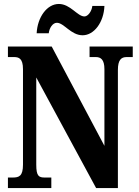

<svg xmlns="http://www.w3.org/2000/svg" viewBox="-20 -949 699 969"><path d="M397 -771C455 -771 504 -837 507 -919H446C443 -892 424 -866 406 -866C371 -866 335 -929 277 -929C217 -929 169 -862 165 -781H226C229 -808 246 -834 267 -834C303 -834 338 -771 397 -771ZM20 0H239V-53H206C176 -53 163 -60 163 -118V-558L465 0H575V-596C575 -647 592 -661 619 -661H650V-714H432V-661H464C488 -661 507 -649 507 -600V-213L241 -714H20V-661H51C75 -661 96 -654 96 -600V-118C96 -60 76 -53 44 -53H20Z"/></svg>

Font: Noto Serif Armenian ExtraCondensed ExtraBold
Style: Regular
Weight: 800
Width: 2
Designer: Monotype Design Team
Foundry: Monotype Imaging Inc.
Version: Version 2.008